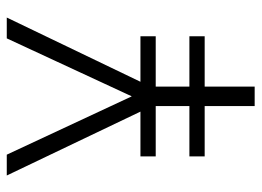

<svg xmlns="http://www.w3.org/2000/svg" viewBox="-120 -634 754 553"><g transform="rotate(-90 256.5 -357.0)"><path d="M256 -354 423 -714H483L298 -329H429V-285H284V-188H429V-144H284V0H228V-144H83V-188H228V-285H83V-329H212L28 -714H88Z"/></g></svg>

Font: Noto Sans Georgian SemiCondensed Light
Style: Regular
Weight: 300
Width: 4
Designer: Monotype Design Team, Akaki Razmadze
Foundry: Google LLC
Version: Version 2.005; ttfautohint (v1.8.4.7-5d5b)